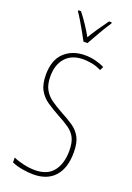

<svg xmlns="http://www.w3.org/2000/svg" viewBox="-178 -1079 745 1086"><g transform="rotate(20 194.5 -536.0)"><path d="M346 -251Q346 -157 301 -106.5Q256 -56 172 -56Q144 -56 107.5 -62Q71 -68 42 -81V-110Q68 -98 104 -90Q140 -82 172 -82Q247 -82 283 -128Q319 -174 319 -251Q319 -299 305 -327.5Q291 -356 262 -376.5Q233 -397 189 -420Q151 -441 118.5 -463Q86 -485 66.5 -519.5Q47 -554 47 -611Q47 -700 95 -745Q143 -790 219 -790Q253 -790 285 -781.5Q317 -773 337 -762L326 -740Q297 -755 268 -760Q239 -765 219 -765Q149 -765 111.5 -723.5Q74 -682 74 -611Q74 -562 91.5 -531.5Q109 -501 138 -481Q167 -461 201 -442Q247 -418 279 -396Q311 -374 328.5 -341Q346 -308 346 -251ZM183 -859Q170 -884 153.5 -913Q137 -942 121.5 -968Q106 -994 95 -1009V-1016H111Q131 -991 154 -957Q177 -923 195 -890Q215 -923 235 -952.5Q255 -982 280 -1016H296V-1009Q274 -977 250.5 -935.5Q227 -894 207 -859Z"/></g></svg>

Font: Noto Sans Malayalam UI ExtraCondensed Thin
Style: Regular
Weight: 100
Width: 2
Designer: Jelle Bosma - Monotype Design Team
Foundry: Monotype Imaging Inc.
Version: Version 2.104; ttfautohint (v1.8.4.7-5d5b)